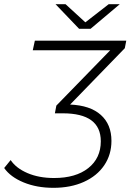

<svg xmlns="http://www.w3.org/2000/svg" viewBox="-21 -895 627 920"><path d="M577 -664 315 -394Q411 -390 462 -344.5Q513 -299 513 -220Q513 -154 478.5 -103Q444 -52 381 -23.5Q318 5 235 5Q155 5 92 -21Q29 -47 -1 -90L30 -128Q56 -89 111 -65.5Q166 -42 238 -42Q342 -42 402 -89.5Q462 -137 462 -218Q462 -352 280 -352H242L249 -389L507 -654H136L146 -700H584ZM553 -875 413 -757H358L245 -875H293L388 -788L500 -875Z"/></svg>

Font: Idrija
Style: Italic
Weight: 300
Italic angle: -11.3°
Designer: Julieta Ulanovsky
Foundry: Julieta Ulanovsky
Version: Version 7.200